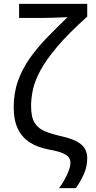

<svg xmlns="http://www.w3.org/2000/svg" viewBox="-20 -780 496 995"><path d="M432 40Q432 84 414 123.5Q396 163 373 195H286Q302 174 315 150Q328 126 336.5 103.5Q345 81 345 63Q345 49 337.5 37Q330 25 306.5 14.5Q283 4 234 -5Q174 -16 133.5 -42.5Q93 -69 72 -113.5Q51 -158 51 -224Q51 -299 73.5 -361.5Q96 -424 135 -479Q174 -534 224.5 -586Q275 -638 330 -691Q325 -691 304 -690Q283 -689 253.5 -688Q224 -687 193 -687H79V-760H432V-694Q335 -607 277 -538.5Q219 -470 189.5 -415Q160 -360 150.5 -315Q141 -270 141 -230Q141 -173 159.5 -143.5Q178 -114 213.5 -99.5Q249 -85 298 -74Q347 -63 376.5 -47.5Q406 -32 419 -10.5Q432 11 432 40Z"/></svg>

Font: Noto Sans Display
Style: Regular
Weight: 400
Designer: Monotype Design Team
Foundry: Monotype Imaging Inc.
Version: Version 2.003